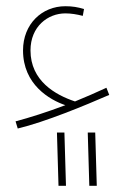

<svg xmlns="http://www.w3.org/2000/svg" viewBox="-20 -357 419 617"><path d="M37 56C125 35 253 -18 331 -52L322 -75C290 -60 255 -45 221 -31C158 -52 78 -97 78 -195C78 -272 134 -314 190 -314C208 -314 227 -311 246 -306L250 -328C230 -334 213 -337 190 -337C115 -337 54 -280 54 -195C54 -85 140 -36 190 -19C132 3 75 21 30 33ZM267 240H291L286 69H262ZM168 240H192L187 69H163Z"/></svg>

Font: Noto Sans Arabic UI Cn Th
Style: Regular
Weight: 100
Width: 3
Designer: Monotype Design Team, Nadine Chahine and Nizar Qandah
Foundry: Monotype Imaging Inc.
Version: Version 2.010